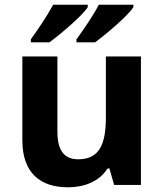

<svg xmlns="http://www.w3.org/2000/svg" viewBox="-20 -786 697 816"><path d="M547 -756V-766H400C377 -721 333 -657 305 -619V-606H384C433 -642 526 -721 547 -756ZM353 -756V-766H206C182 -721 139 -657 111 -619V-606H190C239 -642 332 -721 353 -756ZM579 -546H430V-289C430 -173 403 -109 312 -109C251 -109 224 -149 224 -227V-546H75V-190C75 -50 152 10 269 10C337 10 402 -14 437 -70H445L465 0H579Z"/></svg>

Font: Noto Sans Javanese
Style: Bold
Weight: 700
Designer: Monotype Design Team
Foundry: Monotype Imaging Inc.
Version: Version 2.005